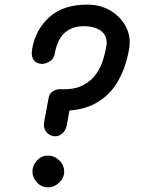

<svg xmlns="http://www.w3.org/2000/svg" viewBox="-20 -797 616 829"><path d="M148 -523Q131 -527 122.5 -543Q114 -559 119 -587Q134 -670 193.5 -723.5Q253 -777 357 -777Q414 -777 458 -750.5Q502 -724 524.5 -679.5Q547 -635 537 -583Q523 -503 486.5 -441.5Q450 -380 385 -347Q320 -314 219 -319L239 -412Q299 -409 336.5 -428Q374 -447 395 -477.5Q416 -508 425.5 -540Q435 -572 439 -596Q444 -625 433 -644.5Q422 -664 398 -674Q374 -684 341 -684Q302 -684 275.5 -667.5Q249 -651 235.5 -624.5Q222 -598 217 -568Q213 -542 190.5 -529.5Q168 -517 148 -523ZM187 12Q159 12 139.5 -9.5Q120 -31 120 -56Q120 -83 139.5 -104Q159 -125 187 -125Q215 -125 236 -104.5Q257 -84 257 -56Q257 -29 235.5 -8.5Q214 12 187 12ZM211 -209Q189 -213 178 -230Q167 -247 170 -267L190 -375Q193 -392 207.5 -402Q222 -412 239 -412L289 -369L269 -260Q265 -234 248 -220Q231 -206 211 -209Z"/></svg>

Font: Edu QLD Beginner SemiBold
Style: Regular
Weight: 600
Designer: Tina and Corey Anderson
Foundry: Google for Education
Version: Version 1.003